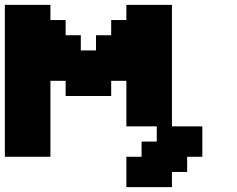

<svg xmlns="http://www.w3.org/2000/svg" viewBox="-20 -645 977 790"><path d="M500 125H687.5V62.5H750V0H812.5V-125H687.5V-625H500V-562.5H437.5V-500H375V-437.5H312.5V-500H250V-562.5H187.5V-625H0V0H187.5V-312.5H250V-250H437.5V-312.5H500V-125H625V-62.5H562.5V0H500Z"/></svg>

Font: Faithful 32x
Style: Semibold
Weight: 400
Foundry: Faithful Resource Pack
Version: Version 1.0; January 27, 2023